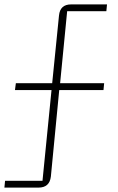

<svg xmlns="http://www.w3.org/2000/svg" viewBox="-30 -718 534 872"><path d="M-7 103H163L204 -309H38L42 -340H207L238 -648Q243 -698 293 -698H456L453 -667H275L243 -340H443L440 -309H239L201 84Q195 134 145 134H-10Z"/></svg>

Font: IBM Plex Sans ExtLt
Style: Regular
Weight: 200
Designer: Mike Abbink, Paul van der Laan, Pieter van Rosmalen
Foundry: Bold Monday
Version: Version 3.005